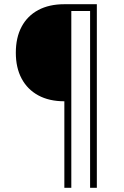

<svg xmlns="http://www.w3.org/2000/svg" viewBox="-20 -750 590 910"><path d="M285 -270Q213 -270 161.5 -298Q110 -326 82.5 -377.5Q55 -429 55 -500Q55 -572 82.5 -623.5Q110 -675 161.5 -702.5Q213 -730 285 -730H439V140H407V-698H318V140H285Z"/></svg>

Font: M PLUS Code Latin SemiExpanded ExtraLight
Style: Regular
Weight: 250
Width: 6
Designer: Coji Morishita
Foundry: UNDERFOREST DESIGN
Version: Version 1.002; ttfautohint (v1.8.3)